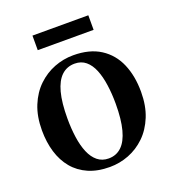

<svg xmlns="http://www.w3.org/2000/svg" viewBox="-129 -788 804 898"><g transform="rotate(-20 273.0 -339.0)"><path d="M24.5 -258Q24.5 -327.5 46 -380Q67.5 -432.5 104.2 -467.8Q141 -503 186.8 -520.8Q232.5 -538.5 281.5 -538.5Q363 -538.5 416.5 -504Q470 -469.5 496 -409Q522 -348.5 522 -269.5Q522 -200 500.5 -147.2Q479 -94.5 442.5 -59.2Q406 -24 360.2 -6.2Q314.5 11.5 265.5 11.5Q205 11.5 159.8 -8.2Q114.5 -28 84.5 -64Q54.5 -100 39.5 -149.5Q24.5 -199 24.5 -258ZM274 -28Q312 -28 338.2 -53Q364.5 -78 378 -129Q391.5 -180 391.5 -257.5Q391.5 -307.5 385.2 -351.5Q379 -395.5 365.5 -428.8Q352 -462 329.5 -480.8Q307 -499.5 274.5 -499.5Q236 -499.5 209.2 -474.5Q182.5 -449.5 169 -398.8Q155.5 -348 155.5 -269.5Q155.5 -219.5 161.8 -175.5Q168 -131.5 182 -98.2Q196 -65 218.8 -46.5Q241.5 -28 274 -28ZM412.5 -690V-617.5H134.5V-690Z"/></g></svg>

Font: Merriweather 96pt SemiBold
Style: Regular
Weight: 600
Version: Version 2.100